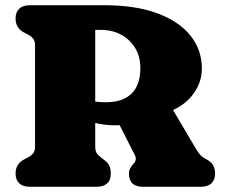

<svg xmlns="http://www.w3.org/2000/svg" viewBox="-20 -720 872 740"><path d="M758 -456Q758 -405 728 -362Q698 -319 647 -296L735.5 -146Q745.5 -129.5 753.5 -121.2Q761.5 -113 779 -104Q809 -88 809 -51Q809 -27.5 795 -13.8Q781 0 751.5 0H532Q477 0 477 -51Q477 -62 481.5 -70.8Q486 -79.5 494 -88.5L498 -93Q502 -97.5 503.2 -105.2Q504.5 -113 499.5 -122.5L441 -237.5Q432.5 -237 423.5 -237Q403 -237 383.8 -239.5Q364.5 -242 347 -246V-157Q347 -135.5 354.5 -127Q362 -118.5 373 -110L383 -102.5Q397 -92 402 -79.8Q407 -67.5 407 -51Q407 0 349.5 0H97.5Q68 0 54 -13.8Q40 -27.5 40 -51Q40 -88 73 -105.5L89 -114Q100.5 -120 107.8 -128.8Q115 -137.5 115 -157V-543Q115 -562.5 107.8 -571.2Q100.5 -580 89 -586L73 -594.5Q40 -612 40 -649Q40 -672.5 54 -686.2Q68 -700 97.5 -700H379.5Q503.5 -700 587.8 -668.2Q672 -636.5 715 -581.5Q758 -526.5 758 -456ZM347 -605V-328.5Q357 -327 367.2 -326.5Q377.5 -326 389 -326Q453 -326 487 -359.2Q521 -392.5 521 -458Q521 -522 478.2 -563.5Q435.5 -605 366 -605Z"/></svg>

Font: Fraunces 9pt SuperSoft Black
Style: Regular
Weight: 900
Version: Version 1.000;[b76b70a41]